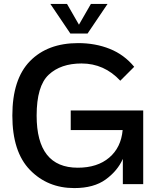

<svg xmlns="http://www.w3.org/2000/svg" viewBox="-20 -940 816 980"><path d="M607 -129Q580 -68 519.5 -24Q459 20 359 20Q223 20 133 -72.5Q43 -165 43 -350Q43 -536 133 -628Q223 -720 379 -720Q467 -720 540.5 -690.5Q614 -661 665 -599L594 -528Q512 -616 396 -616Q290 -616 228.5 -558.5Q167 -501 167 -350Q167 -84 377 -84Q477 -84 537.5 -135.5Q598 -187 606 -276H341V-376H711V0H607ZM237 -920H322L383 -814L444 -920H529L427 -769H339Z"/></svg>

Font: Moderustic Med
Style: Regular
Weight: 500
Designer: Tural Alisoy
Foundry: TAFT Foundry
Version: Version 2.110